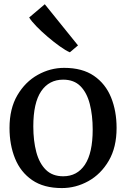

<svg xmlns="http://www.w3.org/2000/svg" viewBox="-20 -898 610 928"><path d="M26 -279.5Q26 -373 64 -437.8Q102 -502.5 162.5 -536.2Q223 -570 290 -570Q378 -570 434 -531.5Q490 -493 516.8 -427.2Q543.5 -361.5 543.5 -279.5Q543.5 -185.5 505.5 -120.8Q467.5 -56 407 -22.5Q346.5 11 279 11Q191.5 11 135.5 -27.5Q79.5 -66 52.8 -131.8Q26 -197.5 26 -279.5ZM285.5 -46Q353 -46 390.5 -102.2Q428 -158.5 428 -272Q428 -340.5 414 -395.2Q400 -450 368.8 -481.5Q337.5 -513 285.5 -513Q217 -513 179 -457Q141 -401 141 -287Q141 -217.5 155.5 -163Q170 -108.5 201.8 -77.2Q233.5 -46 285.5 -46ZM317 -645.5Q298 -653.5 269.5 -673.8Q241 -694 210.8 -719.8Q180.5 -745.5 156 -770.8Q131.5 -796 121 -813.5L196.5 -877.5L357 -678.5L318 -645.5Z"/></svg>

Font: Merriweather
Style: Regular
Weight: 400
Designer: Eben Sorkin
Foundry: Eben Sorkin
Version: Version 2.100; ttfautohint (v1.7.19-72a1) -l 8 -r 50 -G 200 